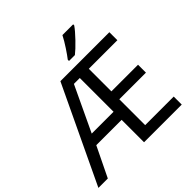

<svg xmlns="http://www.w3.org/2000/svg" viewBox="-229 -1135 1339 1339"><g transform="rotate(-45 440.0 -465.5)"><path d="M820.8 0H449.2V-221.2H199.2L91.8 0H-1L337.9 -713.9H820.8V-634.8H539.1V-412.1H801.8V-334H539.1V-79.1H820.8ZM233.9 -300.8H449.2V-633.8H391.1ZM480 -783.2Q498.5 -806.6 527.1 -849.9Q555.7 -893.1 575.2 -931.2H681.2V-920.9Q659.7 -889.6 614.3 -842.3Q568.8 -794.9 538.1 -771H480Z"/></g></svg>

Font: Noto Sans Southeast Asian
Style: Regular
Weight: 400
Designer: Monotype Design Team
Foundry: Monotype Imaging Inc.
Version: Version 1.06 uh; ttfautohint (v1.4.1)